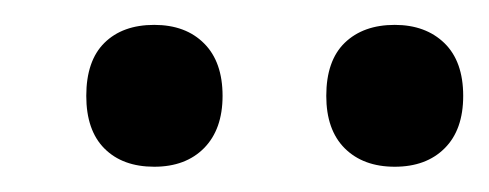

<svg xmlns="http://www.w3.org/2000/svg" viewBox="-20 -759 387 152"><path d="M292.5 -627Q267.6 -627 252.9 -641.6Q238.3 -656.2 238.3 -683.1Q238.3 -710.9 252.9 -725.1Q267.6 -739.3 292.5 -739.3Q316.9 -739.3 331.8 -724.9Q346.7 -710.4 346.7 -683.1Q346.7 -656.2 332 -641.6Q317.4 -627 292.5 -627ZM102.1 -627Q77.1 -627 62.7 -641.4Q48.3 -655.8 48.3 -683.1Q48.3 -710.9 62.7 -725.1Q77.1 -739.3 102.1 -739.3Q127 -739.3 141.6 -724.6Q156.2 -710 156.2 -683.1Q156.2 -656.7 141.6 -641.8Q127 -627 102.1 -627Z"/></svg>

Font: Open Sans
Style: Regular
Weight: 600
Width: 3
Foundry: Ascender Corporation
Version: Version 1.000